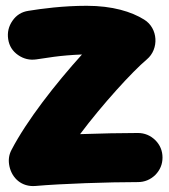

<svg xmlns="http://www.w3.org/2000/svg" viewBox="-20 -550 574 653"><path d="M7.8 -417C11.2 -394 22.5 -376 41.5 -362.8C60.5 -349.6 81.1 -344.7 104 -348.1C121.1 -350.6 140.1 -353.5 164.1 -356.9C190.9 -360.4 223.1 -363.3 258.8 -364.7C168.9 -265.1 71.3 -140.6 19 -40C9.8 -22.5 7.8 -3.9 12.2 16.1C21 55.7 53.2 86.4 100.6 82.5C189 74.7 350.1 69.3 448.7 69.3C471.7 69.3 491.7 61 508.3 44.9C524.4 28.3 532.7 8.8 532.7 -14.2C532.7 -37.1 524.4 -57.1 508.3 -73.2C491.7 -89.4 471.7 -97.7 448.7 -97.7C393.6 -97.7 323.2 -96.2 252.4 -93.8C328.1 -194.8 429.7 -306.2 479.5 -348.1C521.5 -383.3 518.1 -454.1 470.2 -483.4C427.2 -510.3 362.3 -530.3 274.9 -530.3C194.3 -530.3 121.6 -520.5 76.7 -513.2C53.7 -509.8 35.6 -498.5 22.5 -479.5C9.3 -460.4 4.4 -439.9 7.8 -417Z"/></svg>

Font: Mikhak Black
Style: Regular
Weight: 900
Designer: Amin Abedi
Version: Version 3.2